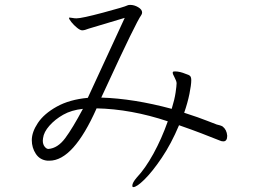

<svg xmlns="http://www.w3.org/2000/svg" viewBox="-20 -724 1040 785"><path d="M693 -409Q686 -422 686 -426L687 -430Q688 -432 696 -432Q715 -432 739 -422Q753 -418 757.5 -413Q762 -408 762 -396Q762 -377 754.5 -340Q747 -303 733 -263Q795 -243 828.5 -229.5Q862 -216 866 -215Q870 -214 877.5 -212Q885 -210 890 -207Q907 -194 909 -169Q909 -146 893 -146Q885 -146 877 -150Q853 -159 803 -179Q764 -194 712 -212Q680 -136 641.5 -79Q603 -22 571 9.5Q539 41 525 41Q523 41 522 40Q521 38 521 35Q521 23 539 2Q574 -35 607.5 -96Q641 -157 666 -228Q516 -278 375 -281Q280 -67 182 -67H174Q143 -70 126.5 -95Q110 -120 110 -151Q110 -184 135 -221.5Q160 -259 212 -288Q264 -317 339 -324L490 -651L343 -607Q326 -600 316 -600Q308 -600 295 -610.5Q282 -621 272 -633.5Q262 -646 262 -651Q262 -652 266 -652Q270 -652 277 -650.5Q284 -649 293 -649Q314 -649 402 -672.5Q490 -696 501 -702Q505 -704 512 -704Q529 -704 545 -694.5Q561 -685 561 -673Q561 -668 558 -663Q536 -633 414 -368L394 -325Q526 -321 682 -279Q694 -318 698 -346Q702 -374 702 -383V-384Q702 -392 693 -409ZM178 -115Q216 -118 246.5 -159Q277 -200 319 -279Q272 -274 238.5 -255Q205 -236 182 -210Q159 -184 156 -159L155 -149Q155 -134 162.5 -124.5Q170 -115 178 -115Z"/></svg>

Font: JyunsaiKaai Light
Style: Regular
Weight: 300
Designer: Fontworks Inc.
Version: Version 0.030;April 7, 2024;FontCreator 14.0.0.2901 64-bit